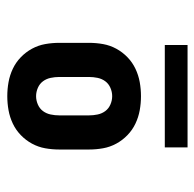

<svg xmlns="http://www.w3.org/2000/svg" viewBox="-24 -710 547 540"><g transform="rotate(-90 250.0 -439.5)"><path d="M250 -317Q230 -317 210.5 -320.5Q191 -324 173 -332.5Q155 -341 140.5 -355Q126 -369 116.5 -386.5Q107 -404 103.5 -423.5Q100 -443 100 -463V-547Q100 -567 103.5 -586.5Q107 -606 116.5 -623.5Q126 -641 140.5 -655Q155 -669 173 -677.5Q191 -686 210.5 -689.5Q230 -693 250 -693Q270 -693 289.5 -689.5Q309 -686 327 -677.5Q345 -669 359.5 -655Q374 -641 383.5 -623.5Q393 -606 396.5 -586.5Q400 -567 400 -547V-463Q400 -443 396.5 -423.5Q393 -404 383.5 -386.5Q374 -369 359.5 -355Q345 -341 327 -332.5Q309 -324 289.5 -320.5Q270 -317 250 -317ZM250 -398Q262 -398 273.5 -403Q285 -408 292 -417.5Q299 -427 301.5 -439Q304 -451 304 -463V-547Q304 -559 301.5 -571Q299 -583 292 -592.5Q285 -602 273.5 -607Q262 -612 250 -612Q238 -612 226.5 -607Q215 -602 208 -592.5Q201 -583 198.5 -571Q196 -559 196 -547V-463Q196 -451 198.5 -439Q201 -427 208 -417.5Q215 -408 226.5 -403Q238 -398 250 -398ZM106 -186V-250H394V-186Z"/></g></svg>

Font: Iosevka Term Curly Extrabold
Style: Regular
Weight: 800
Designer: Belleve Invis
Foundry: Belleve Invis
Version: Version 32.3.0